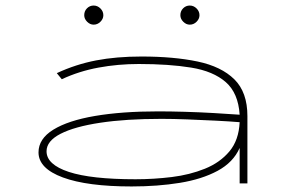

<svg xmlns="http://www.w3.org/2000/svg" viewBox="-20 -662 1040 693"><path d="M455 11Q295 11 207 -21.5Q119 -54 119 -112Q119 -161 172.5 -194Q226 -227 323 -243.5Q420 -260 551 -260Q594 -260 646.5 -258.5Q699 -257 751 -254Q803 -251 845 -248Q840 -326 795 -365.5Q750 -405 670 -418Q590 -431 481 -431Q406 -431 335.5 -418Q265 -405 203 -376L185 -398Q254 -430 327 -444Q400 -458 491 -458Q607 -458 693 -440Q779 -422 826 -375.5Q873 -329 873 -243V0H845V-128Q822 -76 765.5 -45.5Q709 -15 629 -2Q549 11 455 11ZM148 -116Q148 -68 228.5 -41.5Q309 -15 469 -15Q535 -15 600 -23Q665 -31 719.5 -53Q774 -75 808 -115.5Q842 -156 845 -221Q808 -224 758 -226.5Q708 -229 656.5 -231Q605 -233 563 -233Q435 -233 342 -219Q249 -205 198.5 -179Q148 -153 148 -116ZM318 -573Q305 -573 294.5 -583.5Q284 -594 284 -607Q284 -622 294 -632Q304 -642 318 -642Q332 -642 342.5 -631.5Q353 -621 353 -607Q353 -594 342.5 -583.5Q332 -573 318 -573ZM665 -573Q652 -573 641.5 -583.5Q631 -594 631 -607Q631 -622 641 -632Q651 -642 665 -642Q679 -642 689.5 -631.5Q700 -621 700 -607Q700 -594 689.5 -583.5Q679 -573 665 -573Z"/></svg>

Font: Inconsolata UltraExpanded ExtraLight
Style: Regular
Weight: 200
Width: 9
Monospace: yes
Designer: Raph Levien, Cyreal, Brenton Simpson
Foundry: Raph Levien, Cyreal, Google
Version: Version 3.001; ttfautohint (v1.8.2.53-6de2)